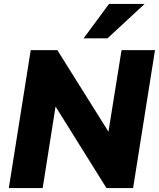

<svg xmlns="http://www.w3.org/2000/svg" viewBox="-20 -961 812 981"><path d="M25 0 137 -705H273L558 -250L530 -262L601 -705H772L660 0H524L240 -455L268 -443L198 0ZM407 -765 537 -941H719L529 -765Z"/></svg>

Font: Mulish ExtraLight Black
Style: Italic
Weight: 900
Italic angle: -9°
Version: Version 3.603